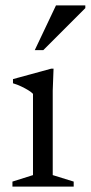

<svg xmlns="http://www.w3.org/2000/svg" viewBox="-20 -690 336 710"><path d="M178 -436 175 -355V-42.5L252.5 -18.5V0H26V-18.5L102 -42.5V-343Q96.5 -349 84.8 -356.2Q73 -363.5 58.2 -370.5Q43.5 -377.5 28 -382V-397.5L169 -436ZM108.5 -504.5 187 -670H295.5V-660L140 -504.5Z"/></svg>

Font: Newsreader 16pt
Style: Regular
Weight: 400
Designer: Hugues Gentile
Foundry: Production Type
Version: Version 1.003